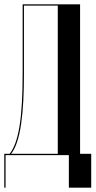

<svg xmlns="http://www.w3.org/2000/svg" viewBox="-24 -719 443 890"><path d="M347.2 0V-699H81V-384Q81 -303 77.5 -241.6Q74 -180.1 66.5 -134.2Q59 -88.2 47.5 -56.7Q36 -25.2 20.2 -5.2L24 -2Q42 -22 54.5 -59Q67 -96 74 -145Q81 -194 84 -252Q87 -310 87 -373V-693H243.8V0ZM1.8 151V0H295.2V151H398.8V-6H-4.2V151Z"/></svg>

Font: Moniqa Black
Style: Regular
Weight: 900
Designer: Rajesh Rajput
Foundry: Rajesh Rajput
Version: Version 1.000